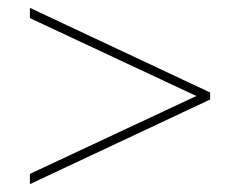

<svg xmlns="http://www.w3.org/2000/svg" viewBox="-20 -606 610 488"><path d="M56 -164 479 -362 56 -560V-586L514 -371V-353L56 -138Z"/></svg>

Font: Noto Sans Gujarati Thin
Style: Regular
Weight: 100
Designer: Jelle Bosma - Monotype Design Team, Universal Thirst
Foundry: Monotype Imaging Inc.
Version: Version 2.106; ttfautohint (v1.8.4.7-5d5b)